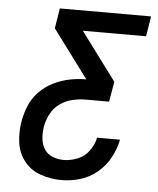

<svg xmlns="http://www.w3.org/2000/svg" viewBox="-53 -780 681 826"><g transform="rotate(5 288.0 -367.5)"><path d="M244 0Q284 0 324 -12Q364 -24 397.5 -52Q431 -80 451 -117.5Q471 -155 479 -195H380Q374 -165 354.5 -138Q335 -111 304.5 -99Q274 -87 244 -87Q219 -87 196 -96.5Q173 -106 160.5 -126.5Q148 -147 146 -172Q144 -197 148 -223Q153 -251 167 -278Q181 -305 206.5 -323Q232 -341 261 -347.5Q290 -354 318 -354H418L433 -441L279 -648H552L566 -735H172L158 -648L312 -441Q277 -441 241.5 -434Q206 -427 172 -410.5Q138 -394 111 -366.5Q84 -339 70 -305Q56 -271 50 -236Q42 -189 48.5 -143.5Q55 -98 83 -63.5Q111 -29 154 -14.5Q197 0 244 0Z"/></g></svg>

Font: Iosevka Sparkle Medium Oblique
Style: Regular
Weight: 500
Italic angle: -9°
Designer: Belleve Invis
Foundry: Belleve Invis
Version: Version 4.5.0; ttfautohint (v1.8.3)